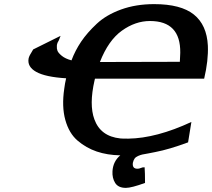

<svg xmlns="http://www.w3.org/2000/svg" viewBox="-20 -734 1029 932"><path d="M119 -451Q122 -464 137 -487Q139 -491 141 -494L274 -560L266 -539Q261 -530 259 -526Q255 -514 256 -509Q255 -498 259 -487.5Q263 -477 280 -463Q297 -449 327 -441Q345 -489 374 -532Q403 -575 449.5 -618.5Q496 -662 568 -688Q640 -714 728 -714Q858 -714 921 -663.5Q984 -613 989 -512Q992 -441 971 -352H441L439 -344Q412 -226 438 -155Q468 -72 564 -62Q570 -61 603 -61Q739 -63 909 -142L893 -43Q802 -9 734 4Q722 7 701 10.5Q680 14 671 16Q662 18 650.5 23Q639 28 633.5 35.5Q628 43 625 56Q621 85 647 85Q656 85 662 82Q664 82 665 81Q670 78 682 78Q684 104 684 154Q618 178 591 178Q554 178 539 154Q524 130 526 97Q529 49 564 20Q501 19 449.5 1.5Q398 -16 356.5 -51.5Q315 -87 297 -152Q279 -217 292 -304Q295 -329 301 -354Q201 -360 156 -385Q111 -410 119 -451ZM465 -433 853 -434Q853 -439 854 -455.5Q855 -472 855 -478Q857 -632 708 -632Q637 -632 571.5 -585Q506 -538 465 -433Z"/></svg>

Font: Coval
Style: ExtraBold Italic
Weight: 800
Foundry: Context Ltd
Version: Version 001.000